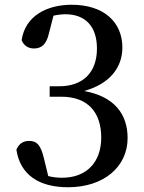

<svg xmlns="http://www.w3.org/2000/svg" viewBox="-20 -773 604 808"><path d="M205 -707C223 -711 240 -713 255 -713C339 -713 388 -662 388 -569C388 -465 326 -410 230 -410H189V-366H238C349 -366 406 -301 406 -194C406 -92 346 -25 241 -25C222 -25 203 -27 183 -32L165 -106C152 -160 137 -180 103 -180C78 -180 60 -169 49 -143C65 -36 146 15 266 15C418 15 517 -72 517 -192C517 -292 462 -367 334 -390C442 -420 495 -489 495 -573C495 -680 417 -753 282 -753C177 -753 86 -706 71 -604C81 -579 101 -569 123 -569C157 -569 176 -589 186 -633Z"/></svg>

Font: Source Han Serif CN SemiBold
Style: Regular
Weight: 600
Designer: Ryoko NISHIZUKA 西塚涼子 (kana & ideographs); Frank Grießhammer (Latin, Greek & Cyrillic); Wenlong ZHANG 张文龙 (bopomofo); San
Foundry: Adobe Systems Incorporated
Version: Version 1.000;PS 1;hotconv 16.6.53;makeotf.lib2.5.65590